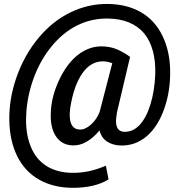

<svg xmlns="http://www.w3.org/2000/svg" viewBox="-20 -715 913 957"><path d="M581.1 10.3Q543.5 9.3 514.6 -8.8Q485.8 -26.9 476.1 -64.9Q412.1 11.2 344.2 9.8Q288.6 8.8 258.8 -35.4Q229 -79.6 233.4 -157.7Q236.8 -236.3 275.6 -318.1Q314.5 -399.9 369.6 -442.4Q424.8 -484.9 489.3 -483.9Q530.8 -482.9 563.2 -469Q595.7 -455.1 628.4 -431.6L563 -154.8L559.1 -125.5Q555.7 -94.7 565.4 -76.9Q575.2 -59.1 598.1 -58.1Q641.6 -56.2 675 -91.3Q708.5 -126.5 729.5 -193.6Q750.5 -260.7 753.9 -344.7Q755.9 -410.2 741.5 -462.4Q727.1 -514.6 697.8 -549.3Q636.7 -620.6 518.6 -622.6Q437 -624 365.2 -588.6Q293.5 -553.2 236.1 -482.7Q178.7 -412.1 146.2 -321Q113.8 -230 110.4 -137.2Q106.4 -52.7 132.1 12.7Q157.7 78.1 211.2 112.1Q264.6 146 342.3 146.5Q423.3 147.5 507.8 110.8L521 179.2Q453.6 221.2 341.8 221.2Q246.6 220.7 175.5 180.7Q104.5 140.6 66.4 64.5Q28.3 -11.7 26.4 -114.7Q24.4 -222.7 63 -332Q101.6 -441.4 171.9 -525.9Q242.2 -610.4 331.8 -653.6Q421.4 -696.8 519.5 -695.3Q613.3 -693.8 682.1 -654.3Q751 -614.7 788.6 -538.8Q826.2 -462.9 828.1 -365.2Q830.1 -262.2 798.6 -172.9Q767.1 -83.5 710.7 -35.6Q654.3 12.2 581.1 10.3ZM327.6 -149.9Q325.2 -70.8 377 -69.3Q404.3 -67.9 433.3 -94Q462.4 -120.1 476.6 -157.2L539.6 -399.9Q517.6 -408.2 497.6 -409.2Q434.1 -411.6 390.9 -350.3Q347.7 -289.1 330.1 -177.2Z"/></svg>

Font: Roboto Medium
Style: Italic
Weight: 500
Italic angle: -12°
Designer: Google
Version: Version 2.134; 2016